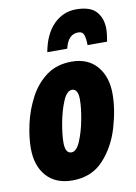

<svg xmlns="http://www.w3.org/2000/svg" viewBox="-91 -870 665 939"><g transform="rotate(-10 241.5 -400.5)"><path d="M192 10Q288 10 346.5 -53.5Q405 -117 431.5 -206.5Q458 -296 458 -373Q458 -459 413 -511Q368 -563 288 -563Q213 -563 161.5 -524.5Q110 -486 78.5 -425.5Q47 -365 32.5 -299.5Q18 -234 18 -180Q18 -92 64 -41Q110 10 192 10ZM211 -126Q180 -126 180 -179Q180 -220 191 -278.5Q202 -337 221 -382Q240 -427 266 -427Q296 -427 296 -373Q296 -333 285 -274.5Q274 -216 255 -171Q236 -126 211 -126ZM179 -629H278Q294 -698 344 -698Q367 -698 373 -678Q379 -658 379 -629H476Q479 -646 481 -662Q483 -678 483 -692Q483 -744 453.5 -777.5Q424 -811 353 -811Q289 -811 242 -764Q195 -717 179 -629Z"/></g></svg>

Font: Noto Sans Display Condensed Black
Style: Italic
Weight: 900
Width: 3
Italic angle: -192°
Designer: Monotype Design Team
Foundry: Monotype Imaging Inc.
Version: Version 1.900